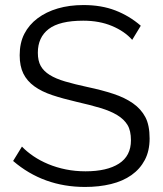

<svg xmlns="http://www.w3.org/2000/svg" viewBox="-20 -735 647 761"><path d="M504 -577Q474 -611 424 -632Q374 -653 310 -653Q216 -653 173 -620Q130 -587 130 -526Q130 -494 141.5 -473.5Q153 -453 177 -438Q201 -423 238.5 -412Q276 -401 327 -390Q384 -378 429.5 -363Q475 -348 507 -325.5Q539 -303 556 -271Q573 -239 573 -186Q573 -137 554 -101Q535 -65 501 -41Q467 -17 420 -5.5Q373 6 317 6Q152 6 32 -97L67 -154Q86 -134 112.5 -116Q139 -98 171.5 -84.5Q204 -71 241 -63.5Q278 -56 319 -56Q404 -56 451.5 -86.5Q499 -117 499 -179Q499 -217 485.5 -239.5Q472 -262 445 -278.5Q418 -295 378 -307Q338 -319 285 -331Q229 -344 187 -358Q145 -372 116 -393Q87 -414 72.5 -443.5Q58 -473 58 -516Q58 -565 76.5 -601Q95 -637 129 -662.5Q163 -688 209 -701.5Q255 -715 311 -715Q382 -715 437.5 -693.5Q493 -672 538 -633Z"/></svg>

Font: IngvarSans
Style: Regular
Weight: 400
Version: Version 1.000